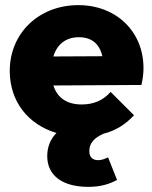

<svg xmlns="http://www.w3.org/2000/svg" viewBox="-20 -521 594 748"><path d="M324 207C370 207 405 197 436 180L401 92C388 98 376 103 363 103C340 103 328 91 328 67C328 37 347 16 383 0C431 -12 470 -37 502 -72L411 -163C382 -130 345 -114 298 -114C241 -114 203 -140 188 -188L531 -190C537 -217 539 -237 539 -256C539 -398 433 -501 285 -501C132 -501 18 -392 18 -245C18 -126 89 -36 200 -3C177 20 164 51 164 87C164 165 226 207 324 207ZM188 -301C202 -349 238 -376 287 -376C337 -376 367 -351 379 -302Z"/></svg>

Font: MV Cash ExtraBold
Style: Regular
Weight: 800
Designer: Rodrigo Fuenzalida
Foundry: fragTYPE
Version: Version 1.100;Glyphs 3.1.2 (3151)